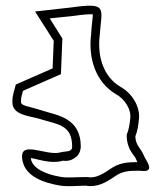

<svg xmlns="http://www.w3.org/2000/svg" viewBox="-20 -722 564 668"><path d="M23 -368C22 -320 84 -319 119 -308C178 -289 231 -290 231 -212C231 -191 208 -197 191 -192C140 -177 40 -242 59 -160C71 -107 134 -85 191 -76C219 -72 251 -76 279 -76C317 -69 349 -87 379 -108C406 -127 429 -128 463 -128C477 -128 499 -122 499 -140C498 -154 486 -167 479 -184C470 -206 451 -217 451 -248C458 -265 461 -284 463 -304C470 -353 436 -400 399 -420C340 -455 318 -525 327 -600C334 -696 356 -714 227 -696C217 -695 102 -682 102 -682L167 -580L163 -484L35 -428C31 -409 23 -394 23 -368ZM53 -368C53 -383 56 -392 60 -406L192 -464L197 -588L153 -658C187 -662 225 -665 231 -666C271 -672 294 -673 303 -672C303 -662 299 -636 297 -603C287 -521 311 -437 384 -394C413 -378 438 -342 433 -308C431 -288 428 -272 423 -259L421 -254V-248C421 -204 448 -180 451 -173C453 -168 456 -162 458 -158C424 -158 394 -156 362 -133C333 -113 309 -101 284 -106H282H279C248 -106 217 -103 195 -106C138 -115 95 -136 88 -167C88 -169 87 -172 87 -172C109 -170 156 -150 199 -163C200 -163 225 -157 247 -178C257 -187 261 -201 261 -212C261 -314 176 -321 128 -337C75 -354 53 -353 53 -368Z"/></svg>

Font: Camosport
Style: Oln
Weight: 400
Version: Version 001.000